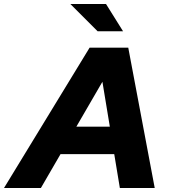

<svg xmlns="http://www.w3.org/2000/svg" viewBox="-83 -938 841 958"><path d="M-63 0 364 -700H557L689 0H515L487 -169H219L121 0ZM298 -306H465L428 -530ZM446 -918 531 -782H404L268 -918Z"/></svg>

Font: Red Hat Display Black
Style: Italic
Weight: 900
Italic angle: -12°
Designer: Pentagram / MCKL
Foundry: Pentagram / MCKL
Version: Version 1.003; Red Hat Display Black Italic